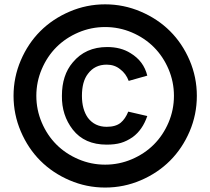

<svg xmlns="http://www.w3.org/2000/svg" viewBox="-20 -779 956 872"><path d="M457.5 72.8Q542.5 72.8 619.4 39.8Q696.3 6.8 752.2 -49.1Q808.1 -105 841.1 -181.9Q874 -258.8 874 -343.8Q874 -428.2 841.1 -505.1Q808.1 -582 752.2 -637.7Q696.3 -693.4 619.1 -726.3Q542 -759.3 457.5 -759.3Q373 -759.3 296.1 -726.3Q219.2 -693.4 163.3 -637.7Q107.4 -582 74.5 -505.1Q41.5 -428.2 41.5 -343.8Q41.5 -259.3 74.5 -182.1Q107.4 -105 163.3 -49.1Q219.2 6.8 296.1 39.8Q373 72.8 457.5 72.8ZM578.9 -55.9Q521 -31.2 457.5 -31.2Q394 -31.2 336.2 -55.9Q278.3 -80.6 236.3 -122.6Q194.3 -164.6 169.7 -222.4Q145 -280.3 145 -343.8Q145 -407.2 169.7 -465.1Q194.3 -522.9 236.3 -564.9Q278.3 -606.9 336.2 -631.6Q394 -656.2 457.5 -656.2Q521 -656.2 578.9 -631.6Q636.7 -606.9 678.7 -564.9Q720.7 -522.9 745.4 -465.1Q770 -407.2 770 -343.8Q770 -280.3 745.4 -222.4Q720.7 -164.6 678.7 -122.6Q636.7 -80.6 578.9 -55.9ZM648.9 -435.5 564.5 -411.6Q552.2 -444.8 525.9 -464.4Q500.5 -485.4 464.4 -485.4Q410.2 -485.4 379.4 -443.8Q352.1 -408.7 352.1 -343.8Q352.1 -282.2 379.4 -243.7Q410.6 -203.1 464.4 -203.1Q505.9 -203.1 528.3 -221.7Q549.3 -239.3 562.5 -272L648.9 -252Q627.4 -189 582.5 -156.2Q555.7 -137.7 528.8 -129.9Q502 -122.1 464.4 -122.1Q363.8 -122.1 310.5 -190.4Q259.8 -255.9 261.2 -343.8Q261.2 -438 310.5 -495.6Q368.2 -565.4 466.8 -565.4Q528.8 -565.4 572.8 -537.6Q632.8 -501.5 648.9 -435.5Z"/></svg>

Font: Manrope3 Semibold
Style: Regular
Weight: 600
Width: 4
Designer: Mikhail Sharanda
Foundry: Mikhail Sharanda
Version: Version 3.000;PS 003.000;hotconv 1.0.88;makeotf.lib2.5.64775